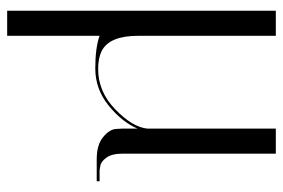

<svg xmlns="http://www.w3.org/2000/svg" viewBox="-147 -393 790 536"><g transform="rotate(90 248.0 -125.0)"><path d="M80 250H10V-500H80V-115Q80 -36 122 -14Q142 -4 173 -4Q236 -4 285.5 -52Q335 -100 339 -141V-500H409V-71Q409 -42 420.5 -26.5Q432 -11 444 -10L455 -8H486V0H425Q384 0 362.5 -18Q341 -36 340 -54L339 -71V-114Q321 -71 275 -33.5Q229 4 171 4Q113 4 80 -8Z"/></g></svg>

Font: Italiana
Style: Regular
Weight: 400
Designer: Santiago Orozco
Foundry: Santiago Orozco
Version: Version 001.001